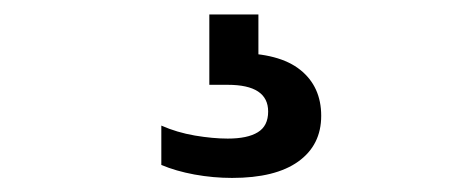

<svg xmlns="http://www.w3.org/2000/svg" viewBox="-20 -30 640 266"><path d="M301.5 216.5Q275.5 216.5 249.5 211.8Q223.5 207 203.5 198.5V144Q225 153.5 250 157.8Q275 162 295.5 162Q323 162 337.2 153.2Q351.5 144.5 351.5 124.5Q351.5 87.5 295.5 87.5H270V-10H338V65.5L308 43.5Q367 43.5 396 66.8Q425 90 425 130.5Q425 171 393.2 193.8Q361.5 216.5 301.5 216.5Z"/></svg>

Font: Encode Sans SC Expanded SemiBold
Style: Regular
Weight: 600
Width: 7
Designer: Multiple Designers
Foundry: Impallari Type
Version: Version 3.002